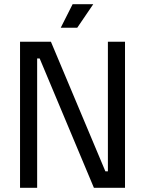

<svg xmlns="http://www.w3.org/2000/svg" viewBox="-20 -900 695 920"><path d="M328 -880 271 -767H350L427 -880ZM76 -700V0H158V-620H170L430 0H579V-700H497V-79H485L224 -700Z"/></svg>

Font: Space Text
Style: Regular
Weight: 400
Designer: Florian Karsten (Space Text), Colophon Foundry (Space Mono)
Foundry: Florian Karsten
Version: Version 1.003;PS 001.003;hotconv 1.0.88;makeotf.lib2.5.64775